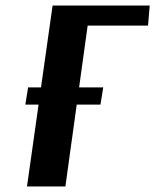

<svg xmlns="http://www.w3.org/2000/svg" viewBox="-20 -670 558 690"><path d="M295 -578 215 0H77L169 -650H518L512 -578ZM351 -356 341 -294H71L81 -356Z"/></svg>

Font: Arsenal SC
Style: Bold Italic
Weight: 700
Italic angle: -9.10001°
Designer: Andrij Shevchenko
Foundry: Stairsfor
Version: Version 2.001; ttfautohint (v1.8.4.7-5d5b)